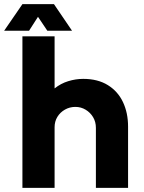

<svg xmlns="http://www.w3.org/2000/svg" viewBox="-50 -905 695 925"><path d="M58 0V-730H213V-479Q243 -503 279 -514Q315 -525 351 -525Q421 -525 469.5 -495Q518 -465 542.5 -413Q567 -361 567 -295V0H412V-289Q412 -318 398.5 -340.5Q385 -363 362.5 -376.5Q340 -390 313 -390Q286 -390 263 -377Q240 -364 226.5 -342Q213 -320 213 -292V0ZM-30 -757 58 -885H210L297 -757H178L133 -824L90 -757Z"/></svg>

Font: MuseoModerno Thin
Style: Bold
Weight: 700
Version: Version 1.003